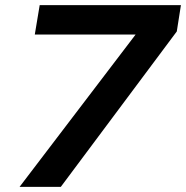

<svg xmlns="http://www.w3.org/2000/svg" viewBox="-20 -725 722 745"><path d="M56 0 542 -638 543 -591H115L134 -705H682L666 -603L216 0Z"/></svg>

Font: Nunito Sans 10pt SemiExpanded
Style: Bold Italic
Weight: 700
Width: 6
Italic angle: -9°
Designer: Vernon Adams
Foundry: Vernon Adams
Version: Version 3.101;gftools[0.9.27]